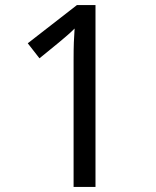

<svg xmlns="http://www.w3.org/2000/svg" viewBox="-20 -734 612 754"><path d="M355 0H269V-499Q269 -542 270 -568Q271 -594 273 -622Q257 -606 244 -595Q231 -584 211 -567L135 -505L89 -564L282 -714H355Z"/></svg>

Font: Noto Sans Cypro Minoan
Style: Regular
Weight: 400
Designer: David Williams
Foundry: David Williams
Version: Version 1.503; ttfautohint (v1.8.4.7-5d5b)